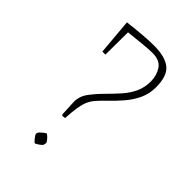

<svg xmlns="http://www.w3.org/2000/svg" viewBox="-187 -676 762 762"><g transform="rotate(45 194.5 -294.5)"><path d="M151 -149 148 -214Q147 -246 166.5 -272.5Q186 -299 214 -327Q237 -350 258.5 -374Q280 -398 293.5 -426Q307 -454 307 -489Q307 -523 290 -548.5Q273 -574 232 -574Q213 -574 176.5 -570.5Q140 -567 105 -563L104 -437H87L74 -587L73 -588Q115 -593 151 -596Q187 -599 215 -599Q279 -599 308.5 -574.5Q338 -550 338 -487Q338 -451 323.5 -420Q309 -389 286 -362.5Q263 -336 239 -313Q219 -294 206 -279Q193 -264 186 -248Q179 -232 175 -208Q171 -184 169 -146Q159 -144 156 -144Q155 -144 153 -146Q151 -148 151 -149ZM133 -27Q134 -31 146 -41Q158 -51 160 -51Q163 -51 169.5 -45Q176 -39 181.5 -31.5Q187 -24 186 -21L184 -12Q183 -7 170.5 1.5Q158 10 155 10Q153 10 147 3.5Q141 -3 136 -10.5Q131 -18 131 -20Z"/></g></svg>

Font: Grenze Gotisch Thin
Style: Regular
Weight: 100
Designer: Renata Polastri
Foundry: Omnibus-Type
Version: Version 1.001